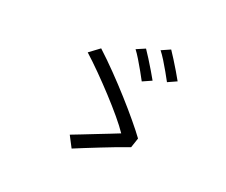

<svg xmlns="http://www.w3.org/2000/svg" viewBox="-113 -916 1227 1041"><g transform="rotate(20 500.0 -395.5)"><path d="M580.1 -698.2Q592.3 -680.7 610.1 -652.3Q627.9 -624 645 -595.2Q662.1 -566.4 672.9 -546.9L619.1 -522.9Q607.9 -543.9 591.6 -573.2Q575.2 -602.5 558.1 -630.6Q541 -658.7 527.8 -675.8ZM710 -740.2Q722.2 -722.7 739.5 -694.8Q756.8 -667 773.9 -638.4Q791 -609.9 801.8 -589.8L749 -565.9Q737.3 -587.4 721.2 -616.2Q705.1 -645 688 -672.4Q670.9 -699.7 657.2 -716.8ZM687 -168Q656.2 -157.7 615 -142.1Q573.7 -126.5 530.3 -109.1Q486.8 -91.8 448.5 -76.4Q410.2 -61 386.2 -50.8L351.1 -118.2Q374 -127 409.7 -140.9Q445.3 -154.8 484.1 -170.2Q522.9 -185.5 556.9 -198.7Q590.8 -211.9 610.8 -220.2Q589.4 -252.4 551.8 -297.4Q514.2 -342.3 468.8 -391.6Q423.3 -440.9 376.7 -487.8Q330.1 -534.7 290 -570.8L351.1 -616.2Q399.4 -571.8 451.4 -518.3Q503.4 -464.8 552.2 -410.4Q601.1 -356 641.1 -307.6Q681.2 -259.3 706.1 -225.1Z"/></g></svg>

Font: Shanggu Mono N
Style: Regular
Weight: 350
Designer: GuiWonder
Version: Version 1.021